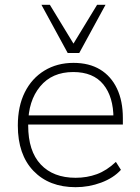

<svg xmlns="http://www.w3.org/2000/svg" viewBox="-20 -769 581 797"><path d="M294 8Q184 8 119 -59.5Q54 -127 54 -248Q54 -328 83 -386Q112 -444 164.5 -476Q217 -508 285 -508Q350 -508 395.5 -480.5Q441 -453 465.5 -401.5Q490 -350 490 -279V-252H81V-290H468L451 -277Q451 -367 409 -418.5Q367 -470 284 -470Q196 -470 146.5 -410Q97 -350 97 -253V-248Q97 -142 149 -86.5Q201 -31 294 -31Q341 -31 382 -46Q423 -61 461 -97L482 -64Q451 -30 400 -11Q349 8 294 8ZM261 -549 152 -749H187L285 -588L383 -749H418L309 -549Z"/></svg>

Font: Mulish ExtraLight
Style: Regular
Weight: 200
Designer: Vernon Adams
Foundry: Vernon Adams
Version: Version 3.603